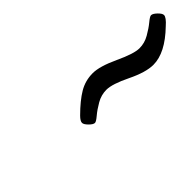

<svg xmlns="http://www.w3.org/2000/svg" viewBox="32 -957 652 652"><g transform="rotate(-45 358.0 -631.0)"><path d="M259.8 -600.1Q259.8 -608.9 272.9 -622.1Q309.1 -658.2 339.1 -676Q369.1 -693.8 404.8 -693.8Q438 -693.8 494.4 -667.5Q550.8 -641.1 577.1 -641.1Q602.1 -641.1 624.5 -654.1Q647 -667 662.6 -679.9Q678.2 -692.9 684.1 -692.9Q691.9 -692.9 703.9 -681.4Q715.8 -669.9 715.8 -662.1Q715.8 -650.9 692.9 -630.9Q627.9 -567.9 570.8 -567.9Q534.7 -567.9 480.2 -594.5Q425.8 -621.1 397.9 -621.1Q373 -621.1 350.6 -608.2Q328.1 -595.2 312.5 -582Q296.9 -568.8 291 -568.8Q283.2 -568.8 271.5 -580.6Q259.8 -592.3 259.8 -600.1Z"/></g></svg>

Font: CMU Concrete
Style: Italic
Weight: 500
Italic angle: -14.04°
Version: Version 0.7.0